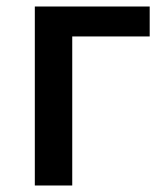

<svg xmlns="http://www.w3.org/2000/svg" viewBox="-20 -570 509 590"><path d="M87 0H202V-458H440V-550H87Z"/></svg>

Font: Noto Sans JP Medium
Style: Regular
Weight: 500
Designer: Ryoko NISHIZUKA  (kana, bopomofo & ideographs); Paul D. Hunt (Latin, Greek & Cyrillic); Sandoll Communications , Soo-you
Foundry: Adobe
Version: Version 2.002;hotconv 1.0.116;makeotfexe 2.5.65601